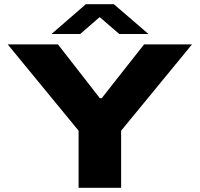

<svg xmlns="http://www.w3.org/2000/svg" viewBox="-20 -901 958 921"><path d="M227 -738 392 -881H526L692 -738H552L458 -819L365 -738ZM357 0V-274L17 -688H258L459 -430H468L671 -688H901L561 -274V0Z"/></svg>

Font: Archivo Expanded ExtraBold
Style: Regular
Weight: 800
Width: 7
Designer: Hector Gatti
Foundry: Omnibus-Type
Version: Version 2.001; ttfautohint (v1.8.3)